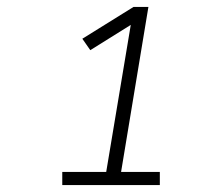

<svg xmlns="http://www.w3.org/2000/svg" viewBox="-20 -858 640 555"><path d="M160 -323V-361H287L358 -786L241 -713L218 -746L366 -838H409L330 -361H442V-323Z"/></svg>

Font: Iosevka Curly Slab XLtEx
Style: Italic
Weight: 200
Width: 7
Italic angle: -9°
Monospace: yes
Designer: Belleve Invis
Foundry: Belleve Invis
Version: Version 11.1.0; ttfautohint (v1.8.3)